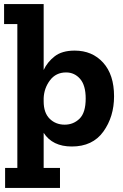

<svg xmlns="http://www.w3.org/2000/svg" viewBox="-36 -708 601 941"><path d="M-11 115H49V-590H-16V-688H178V-365Q196 -404 232 -432Q268 -460 330 -460Q416 -460 469.5 -401Q523 -342 523 -236Q523 -136 470.5 -63Q418 10 316 10Q221 10 178 -57V115H258V213H-11ZM281 -97Q324 -97 354 -126.5Q384 -156 384 -225Q384 -290 356.5 -321.5Q329 -353 288 -353Q238 -353 209 -314.5Q180 -276 178 -227V-211Q178 -155 207.5 -126Q237 -97 281 -97Z"/></svg>

Font: Zilla Slab Bold
Style: Bold
Weight: 700
Designer: Typotheque.com
Foundry: Typotheque type foundry
Version: Version 1.1; 2017; ttfautohint (v1.6)